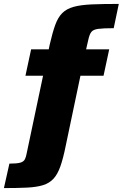

<svg xmlns="http://www.w3.org/2000/svg" viewBox="-80 -762 627 981"><path d="M-60 199 -32 74Q7 74 24 69Q41 64 47 52Q53 40 56 23L140 -375H50L79 -510H169L174 -534Q188 -595 202 -634Q216 -673 238 -695Q260 -717 296 -727Q332 -737 388 -739.5Q444 -742 527 -742L501 -618Q448 -618 422 -614.5Q396 -611 386.5 -598.5Q377 -586 371 -558L360 -510H478L449 -375H331L256 -18Q243 47 228.5 88Q214 129 193 151.5Q172 174 140 184Q108 194 59 196.5Q10 199 -60 199Z"/></svg>

Font: Saira Thin ExtraBold
Style: Italic
Weight: 800
Italic angle: -12°
Version: Version 1.101